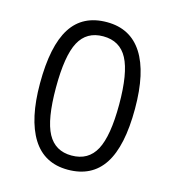

<svg xmlns="http://www.w3.org/2000/svg" viewBox="-102 -754 777 851"><g transform="rotate(15 286.0 -328.5)"><path d="M285.2 9.8Q176.8 9.8 122.3 -77.6Q67.9 -165 67.9 -328.1Q67.9 -500.5 121.1 -583.7Q174.3 -667 285.2 -667Q393.1 -667 448.5 -580.8Q503.9 -494.6 503.9 -328.1Q503.9 -156.2 449.7 -73.2Q395.5 9.8 285.2 9.8ZM285.2 -55.2Q362.3 -55.2 396.7 -119.6Q431.2 -184.1 431.2 -328.1Q431.2 -472.2 396.7 -537.1Q362.3 -602.1 285.2 -602.1Q209.5 -602.1 175.3 -538.6Q141.1 -475.1 141.1 -328.1Q141.1 -182.6 175.5 -118.9Q210 -55.2 285.2 -55.2Z"/></g></svg>

Font: Noto Sans Oriya
Style: Regular
Weight: 400
Designer: Monotype Design team
Foundry: Monotype Imaging Inc.
Version: Version 1.00 uh